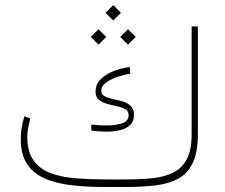

<svg xmlns="http://www.w3.org/2000/svg" viewBox="-20 -749 901 769"><path d="M402.8 -30.3H480Q538.6 -30.3 587.4 -34.9Q636.2 -39.6 672.1 -56.9Q708 -74.2 727.8 -110.8Q747.6 -147.5 747.6 -211.4V-643.1H772.5V-212.9Q772.5 -140.6 752.7 -97.9Q732.9 -55.2 695.1 -34.2Q657.2 -13.2 603 -6.6Q548.8 0 480 0H402.8Q332 0 270.5 -6.6Q209 -13.2 162.4 -32.7Q115.7 -52.2 89.4 -90.6Q63 -128.9 63 -192.9Q63 -237.8 78.1 -283.2L101.1 -274.4Q96.7 -255.9 93 -237.5Q89.4 -219.2 89.4 -201.2Q89.4 -141.1 114.5 -106.4Q139.6 -71.8 183.3 -55.4Q227.1 -39.1 283.7 -34.7Q340.3 -30.3 402.8 -30.3ZM345.7 -250Q358.4 -249 374.8 -247.8Q391.1 -246.6 407.7 -246.6Q440.4 -246.6 467.8 -254.6Q495.1 -262.7 495.1 -288.1Q495.1 -304.2 481.7 -311.8Q468.3 -319.3 448.5 -323.5Q428.7 -327.6 408.9 -333Q389.2 -338.4 376 -349.4Q362.8 -360.4 362.8 -381.8Q362.8 -413.1 385.3 -433.8Q407.7 -454.6 439.7 -466.1Q471.7 -477.5 500 -480.5L501.5 -453.1Q481.4 -451.2 454.1 -442.4Q426.8 -433.6 406.2 -419.2Q385.7 -404.8 385.7 -385.3Q385.7 -371.1 398.2 -364Q410.6 -356.9 429 -353Q447.3 -349.1 466.3 -344.2Q485.4 -339.4 499 -328.6Q506.8 -322.3 511.7 -312.7Q516.6 -303.2 516.6 -290Q516.6 -262.7 501 -248Q485.4 -233.4 460 -227.5Q434.6 -221.7 406.2 -221.7Q376 -221.7 345.7 -226.1ZM433.6 -728.5 464.4 -697.8 433.6 -667 402.8 -697.8ZM492.7 -631.8 523.4 -601.1 492.7 -570.3 461.4 -601.1ZM374.5 -631.8 405.8 -601.1 374.5 -570.3 343.8 -601.1Z"/></svg>

Font: Vazirmatn UI Thin
Style: Regular
Weight: 100
Designer: Saber Rastikerdar
Foundry: Saber Rastikerdar
Version: Version 33.003